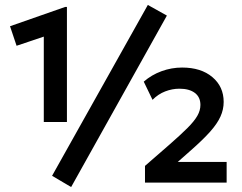

<svg xmlns="http://www.w3.org/2000/svg" viewBox="-20 -738 980 776"><path d="M157 -245V-590L47 -553L20.5 -632L243.5 -710H250.5V-245ZM566 0V-67.5L666.5 -155Q710.5 -193.5 737.8 -220.8Q765 -248 777.5 -269.8Q790 -291.5 790 -314Q790 -345.5 767.5 -362.5Q745 -379.5 705 -379.5Q676 -379.5 647.5 -368.5Q619 -357.5 596.5 -334.5L561 -408Q592.5 -435.5 632.8 -450.2Q673 -465 716 -465Q792.5 -465 838.2 -426.5Q884 -388 884 -326Q884 -295.5 871 -266.8Q858 -238 828.8 -205.2Q799.5 -172.5 750.5 -129.5L698.5 -83.5H896V0ZM267.5 18 190.5 -27.5 577.5 -718 654.5 -675Z"/></svg>

Font: Geologica Cursive SemiBold
Style: Regular
Weight: 600
Designer: Sindre Bremnes, Frode Helland
Foundry: Monokrom Skriftforlag AS
Version: Version 1.010;gftools[0.9.28]